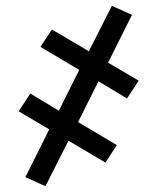

<svg xmlns="http://www.w3.org/2000/svg" viewBox="-20 -482 540 659"><path d="M136 157 67 126 149 -38 44 -100 84 -161 182 -102 252 -242 119 -321 158 -381 285 -306 364 -462 433 -431 351 -267 456 -205 416 -144 318 -203 248 -63 381 16 342 76 215 1Z"/></svg>

Font: Iosevka www.saffi
Style: Regular
Weight: 400
Monospace: yes
Designer: Belleve Invis
Foundry: Belleve Invis
Version: Version 22.0.2; ttfautohint (v1.8.3)